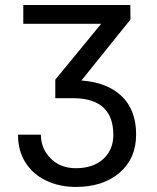

<svg xmlns="http://www.w3.org/2000/svg" viewBox="-20 -548 622 761"><path d="M380.9 -453.6H72.3V-528.3H496.6L497.1 -470.7L302.7 -229Q406.2 -221.2 462.9 -166.3Q519.5 -111.3 519.5 -15.1Q519.5 80.1 454.1 136.5Q388.7 192.9 280.3 192.9Q215.8 192.9 163.3 168Q110.8 143.1 81.1 96.4Q51.3 49.8 51.3 -14.2H142.1Q142.1 41 180.7 79.8Q219.2 118.7 280.3 118.7Q349.1 118.7 389.2 82.3Q429.2 45.9 429.2 -13.2Q429.2 -154.8 277.3 -158.7H199.2V-232.4Z"/></svg>

Font: Mardoto
Style: Regular
Weight: 400
Designer: Christian Robertson, Vahan Hovhannisyan
Foundry: Google
Version: Version 1.000